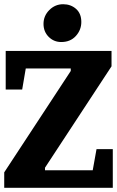

<svg xmlns="http://www.w3.org/2000/svg" viewBox="-24 -889 554 909"><path d="M-4 0V-73L311 -553V-565H98L81 -465H3V-648H504V-575L189 -95V-83H415L433 -183H510V0ZM266 -690Q231 -690 206.5 -714.5Q182 -739 182 -776Q182 -814 209.5 -841.5Q237 -869 275 -869Q311 -869 336 -847Q361 -825 361 -785Q361 -747 335 -718.5Q309 -690 266 -690Z"/></svg>

Font: Faustina ExtraBold
Style: Regular
Weight: 800
Designer: Alfonso Garcia
Foundry: http://www.omnibus-type.com
Version: Version 1.200